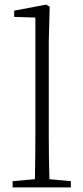

<svg xmlns="http://www.w3.org/2000/svg" viewBox="-20 -820 364 840"><path d="M196.3 -36.1 290 -27.3V0H35.2V-27.3L132.8 -36.1Q134.8 -151.4 134.8 -225.6V-743.2L42 -746.1V-773.4L181.6 -799.8L197.3 -791L193.4 -638.7V-225.6Q193.4 -123 196.3 -36.1Z"/></svg>

Font: GenYoMin TW TTF ExtraLight
Style: Regular
Weight: 250
Version: Version 1.300